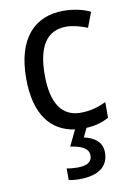

<svg xmlns="http://www.w3.org/2000/svg" viewBox="-88 -601 607 895"><g transform="rotate(-10 215.5 -153.0)"><path d="M353 138C353 89 318 63 268 52L288 10C330 8 365 -2 395 -19V-93C360 -76 321 -64 274 -64C184 -64 139 -134 139 -266C139 -401 184 -471 277 -471C308 -471 347 -460 376 -448L403 -519C372 -535 325 -546 276 -546C140 -546 51 -455 51 -265C51 -95 121 -8 234 8L198 83C248 90 284 105 284 140C284 171 260 185 214 185C196 185 177 183 164 180V235C176 238 195 240 216 240C306 240 353 203 353 138Z"/></g></svg>

Font: Noto Sans Bengali UI SemiCondensed
Style: Regular
Weight: 400
Width: 4
Designer: Jelle Bosma - Monotype Design Team
Foundry: Monotype Imaging Inc.
Version: Version 2.003